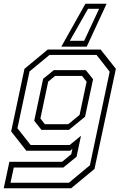

<svg xmlns="http://www.w3.org/2000/svg" viewBox="-40 -804 688 1024"><path d="M-20 200 10 59H291L340 18.5L346 -10L334 0H100.5L19.5 -103L90.5 -437L215 -540H496.5L578 -437L464 97L339.5 200ZM16 170.5H327.5L439.5 77.5L545 -421.5L475 -511H224L117.5 -423L53 -120L123.5 -30.5H331.5L392 -80L368.5 31.5L298 89.5H33.5ZM181 -111.5 142.5 -160 190 -383.5 247 -430H417.5L456.5 -381.5L413.5 -181.5L328 -111.5ZM199.5 -141.5H324L384.5 -191.5L422 -368.5L397.5 -399H254L217 -368.5L175.5 -172ZM528.5 -784 422.5 -555H287L415.5 -784ZM488.5 -757H429.5L332.5 -586.5H409Z"/></svg>

Font: Tourney Thin Light
Style: Italic
Weight: 300
Italic angle: -12°
Version: Version 1.015